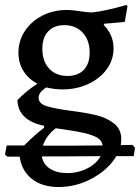

<svg xmlns="http://www.w3.org/2000/svg" viewBox="-25 -509 562 771"><path d="M512 118H442Q411 171 346.5 206.5Q282 242 211 242Q144 242 103 209.5Q62 177 54 120H5L-5 112L2 75H72Q116 31 152 4V-4Q101 -14 73.5 -40Q46 -66 45 -107Q77 -141 125 -173Q89 -192 69 -224Q49 -256 49 -298Q49 -345 75 -384.5Q101 -424 145.5 -446.5Q190 -469 244 -469Q266 -469 302 -463Q332 -459 344 -459Q395 -464 483 -489L487 -484L476 -421L422 -416L395 -414L391 -409Q431 -369 431 -315Q431 -269 404 -231.5Q377 -194 330 -172Q283 -150 226 -150Q193 -150 161 -158Q130 -138 130 -117Q130 -93 161.5 -83Q193 -73 260 -64Q323 -56 363.5 -46Q404 -36 433 -13Q462 10 462 50Q462 58 460 74Q476 73 507 73L517 84ZM145 -313Q145 -263 172.5 -233.5Q200 -204 246 -204Q288 -204 311.5 -228.5Q335 -253 335 -298Q335 -348 307 -378Q279 -408 233 -408Q192 -408 168.5 -383Q145 -358 145 -313ZM147 76H252L387 75Q385 57 368 45.5Q351 34 312 25Q273 16 199 6Q161 35 147 76ZM379 118 234 119H143Q148 150 175 168Q202 186 245 186Q289 186 326 167Q363 148 379 118Z"/></svg>

Font: Alegreya Medium
Style: Regular
Weight: 500
Designer: Juan Pablo del Peral
Foundry: Huerta Tipografica
Version: Version 2.007; ttfautohint (v1.6)